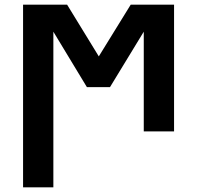

<svg xmlns="http://www.w3.org/2000/svg" viewBox="-20 -564 846 824"><path d="M209 -428V240H79V-544H268L404 -322L541 -544H727V0H597V-428L452 -190H353Z"/></svg>

Font: Noto Sans UI
Style: Bold
Weight: 700
Designer: Monotype Design Team
Foundry: Monotype Imaging Inc.
Version: Version 1.901